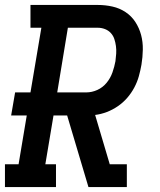

<svg xmlns="http://www.w3.org/2000/svg" viewBox="-27 -755 647 775"><path d="M-7 0V-92H48L81 -289H18L34 -382H96L140 -643H96V-735H368Q398 -735 427 -728.5Q456 -722 480 -706Q504 -690 519.5 -666Q535 -642 542.5 -614Q550 -586 549.5 -555Q549 -524 544 -494Q540 -471 533.5 -447.5Q527 -424 515 -401.5Q503 -379 486.5 -360Q470 -341 449 -326.5Q428 -312 404.5 -303Q381 -294 357 -291L416 -92H485V0H330L244 -289H189L156 -92H199V0ZM204 -382H321Q344 -382 366 -392Q388 -402 403.5 -421Q419 -440 427 -463Q435 -486 439 -508Q441 -523 442 -538.5Q443 -554 441 -569Q439 -584 434.5 -597.5Q430 -611 420.5 -621.5Q411 -632 397 -637.5Q383 -643 368 -643H247Z"/></svg>

Font: Iosevka Slab Semibold Extended
Style: Italic
Weight: 600
Width: 7
Italic angle: -9°
Monospace: yes
Designer: Belleve Invis
Foundry: Belleve Invis
Version: Version 11.1.0; ttfautohint (v1.8.3)